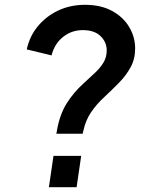

<svg xmlns="http://www.w3.org/2000/svg" viewBox="-20 -777 597 797"><path d="M214 -222 217 -239Q229 -304 257.5 -349Q286 -394 327 -431Q351 -453 373 -473.5Q395 -494 409 -516.5Q423 -539 423 -568Q423 -602 397.5 -627Q372 -652 324 -652Q277 -652 241.5 -623.5Q206 -595 194 -547L91 -572Q103 -627 137.5 -668.5Q172 -710 222 -733.5Q272 -757 333 -757Q399 -757 445.5 -731.5Q492 -706 516.5 -664.5Q541 -623 541 -576Q541 -532 522 -497.5Q503 -463 474.5 -434Q446 -405 416 -377Q381 -345 358 -311Q335 -277 326 -234L323 -222ZM183 0 202 -130H317L298 0Z"/></svg>

Font: Plus Jakarta Sans SemiBold
Style: Italic
Weight: 600
Italic angle: -8°
Designer: Gumpita Rahayu
Foundry: Tokotype
Version: Version 2.071; ttfautohint (v1.8.4.7-5d5b);gftools[0.9.29]